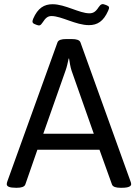

<svg xmlns="http://www.w3.org/2000/svg" viewBox="-20 -887 653 909"><path d="M229 -867C189 -867 159 -849 137 -798C132 -785 132 -778 144 -773L154 -769C167 -764 172 -766 182 -781C196 -803 207 -811 224 -811C271 -811 339 -768 401 -768C441 -768 470 -786 492 -836C499 -851 498 -857 485 -862L477 -865C465 -870 457 -868 447 -853C433 -831 421 -824 403 -824C356 -824 288 -867 229 -867ZM321 -702H292C272 -702 256 -698 252 -686L15 -29C13 -23 12 -19 12 -15C12 -4 25 2 55 2H60C80 2 96 -2 100 -14L157 -178H451L510 -14C514 -2 530 2 550 2H558C588 2 601 -5 601 -15C601 -19 600 -23 598 -28L361 -686C357 -698 341 -702 321 -702ZM307 -610C310 -591 313 -570 319 -552L424 -254H185L290 -552C297 -571 301 -591 305 -610Z"/></svg>

Font: Asap
Style: Regular
Weight: 400
Designer: Pablo Cosgaya
Foundry: Pablo Cosgaya
Version: Version 1.007;PS 001.007;hotconv 1.0.70;makeotf.lib2.5.58329